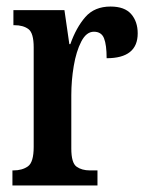

<svg xmlns="http://www.w3.org/2000/svg" viewBox="-20 -567 454 587"><path d="M18 0V-46H21Q48 -46 65.5 -58.5Q83 -71 83 -118V-422Q83 -466 67 -478Q51 -490 24 -490H21V-536H177L192 -432H195Q213 -483 241 -515Q269 -547 318 -547Q361 -547 381 -524Q401 -501 401 -465Q401 -389 306 -389Q306 -430 298 -450Q290 -470 267 -470Q244 -470 228.5 -440Q213 -410 205.5 -365.5Q198 -321 198 -276V-113Q198 -69 214 -57.5Q230 -46 255 -46H278V0Z"/></svg>

Font: Noto Serif Georgian ExtraCondensed SemiBold
Style: Regular
Weight: 600
Width: 2
Designer: Monotype Design Team, Akaki Razmadze
Foundry: Google LLC
Version: Version 2.003; ttfautohint (v1.8.4.7-5d5b)